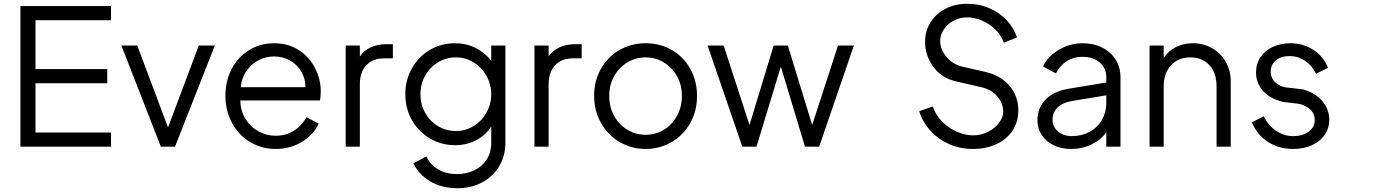

<svg xmlns="http://www.w3.org/2000/svg" viewBox="-20 -777 7394 1017"><path d="M88 -745H568V-670H168V-411H548V-336H168V-75H568V0H88Z M623 -536H707L870 -102L1033 -536H1118L907 0H832Z M1174 -270Q1174 -349 1207.5 -412.5Q1241 -476 1300 -512Q1359 -548 1432 -548Q1506 -548 1562 -512Q1618 -476 1648.5 -417Q1679 -358 1679 -293Q1679 -268 1675 -245H1253Q1254 -189 1280.5 -146.5Q1307 -104 1349.5 -81Q1392 -58 1440 -58Q1545 -58 1604 -156L1668 -122Q1642 -65 1580.5 -26.5Q1519 12 1440 12Q1366 12 1305 -24.5Q1244 -61 1209 -125.5Q1174 -190 1174 -270ZM1598 -315Q1598 -361 1575.5 -398.5Q1553 -436 1515 -457Q1477 -478 1432 -478Q1388 -478 1349.5 -458Q1311 -438 1285.5 -401Q1260 -364 1255 -315Z M1811 -536H1886V-478Q1907 -509 1943 -526Q1979 -543 2027 -543H2061V-468H2014Q1955 -468 1920.5 -431.5Q1886 -395 1886 -330V0H1811Z M2170 88 2239 51Q2256 92 2298 118.5Q2340 145 2401 145Q2450 145 2491.5 125.5Q2533 106 2557.5 68.5Q2582 31 2582 -21V-107Q2552 -60 2501.5 -34Q2451 -8 2391 -8Q2317 -8 2256.5 -44Q2196 -80 2161.5 -141.5Q2127 -203 2127 -278Q2127 -353 2161.5 -414.5Q2196 -476 2256 -512Q2316 -548 2391 -548Q2449 -548 2499 -523Q2549 -498 2582 -455V-536H2657V-21Q2657 48 2624.5 103Q2592 158 2534 189Q2476 220 2403 220Q2321 220 2259.5 184Q2198 148 2170 88ZM2395 -83Q2446 -83 2489 -109.5Q2532 -136 2557 -181Q2582 -226 2582 -278Q2582 -330 2557 -375Q2532 -420 2489 -446.5Q2446 -473 2395 -473Q2343 -473 2299.5 -446.5Q2256 -420 2231.5 -375.5Q2207 -331 2207 -278Q2207 -225 2231.5 -180.5Q2256 -136 2299 -109.5Q2342 -83 2395 -83Z M2811 -536H2886V-478Q2907 -509 2943 -526Q2979 -543 3027 -543H3061V-468H3014Q2955 -468 2920.5 -431.5Q2886 -395 2886 -330V0H2811Z M3127 -269Q3127 -348 3162.5 -411.5Q3198 -475 3260.5 -511.5Q3323 -548 3400 -548Q3477 -548 3539 -512Q3601 -476 3636.5 -412Q3672 -348 3672 -269Q3672 -188 3635.5 -124Q3599 -60 3536.5 -24Q3474 12 3400 12Q3325 12 3262.5 -24.5Q3200 -61 3163.5 -125.5Q3127 -190 3127 -269ZM3400 -63Q3453 -63 3497 -90Q3541 -117 3566.5 -164.5Q3592 -212 3592 -269Q3592 -326 3566.5 -372.5Q3541 -419 3497 -446Q3453 -473 3400 -473Q3347 -473 3302.5 -446Q3258 -419 3232.5 -372.5Q3207 -326 3207 -269Q3207 -211 3232.5 -164Q3258 -117 3302.5 -90Q3347 -63 3400 -63Z M3728 -536H3813L3950 -115L4078 -536H4153L4282 -115L4419 -536H4503L4319 0H4244L4116 -424L3987 0H3912Z M4849 -188 4921 -213Q4937 -165 4972.5 -130.5Q5008 -96 5051.5 -78Q5095 -60 5133 -60Q5178 -60 5215 -79.5Q5252 -99 5273 -128Q5294 -157 5294 -184Q5294 -229 5263 -266Q5232 -303 5178 -315L5044 -346Q4968 -363 4924 -423Q4880 -483 4880 -555Q4880 -613 4909 -659Q4938 -705 4988.5 -731Q5039 -757 5103 -757Q5167 -757 5221.5 -733Q5276 -709 5313.5 -668.5Q5351 -628 5367 -579L5297 -551Q5282 -593 5249.5 -623.5Q5217 -654 5178 -669.5Q5139 -685 5104 -685Q5063 -685 5030 -667Q4997 -649 4978.5 -620Q4960 -591 4960 -561Q4960 -515 4994 -475Q5028 -435 5078 -424L5196 -397Q5282 -377 5328 -322Q5374 -267 5374 -191Q5374 -132 5343.5 -85.5Q5313 -39 5258 -13.5Q5203 12 5133 12Q5064 12 5005.5 -14.5Q4947 -41 4906.5 -86.5Q4866 -132 4849 -188Z M5475 -139Q5475 -204 5517.5 -249Q5560 -294 5646 -308L5840 -340V-368Q5840 -416 5805 -446Q5770 -476 5714 -476Q5666 -476 5629 -452Q5592 -428 5573 -388L5505 -425Q5528 -477 5587.5 -512.5Q5647 -548 5714 -548Q5772 -548 5818 -525Q5864 -502 5889.5 -461Q5915 -420 5915 -368V0H5840V-77Q5813 -37 5763 -12.5Q5713 12 5652 12Q5602 12 5561.5 -7.5Q5521 -27 5498 -61.5Q5475 -96 5475 -139ZM5657 -56Q5710 -56 5752 -79Q5794 -102 5817 -142.5Q5840 -183 5840 -232V-272L5664 -243Q5608 -234 5581.5 -207.5Q5555 -181 5555 -142Q5555 -106 5584 -81Q5613 -56 5657 -56Z M6069 -536H6144V-470Q6168 -507 6208.5 -527.5Q6249 -548 6298 -548Q6354 -548 6400 -522Q6446 -496 6472.5 -450Q6499 -404 6499 -348V0H6424V-319Q6424 -391 6386 -432Q6348 -473 6285 -473Q6222 -473 6183 -431.5Q6144 -390 6144 -319V0H6069Z M6611 -129 6674 -161Q6698 -112 6739.5 -84Q6781 -56 6830 -56Q6879 -56 6911.5 -79.5Q6944 -103 6944 -141Q6944 -179 6914 -202Q6884 -225 6853 -228L6776 -237Q6703 -256 6668 -297.5Q6633 -339 6633 -393Q6633 -439 6657 -474.5Q6681 -510 6722.5 -529Q6764 -548 6815 -548Q6882 -548 6936.5 -513Q6991 -478 7014 -418L6951 -386Q6930 -430 6892.5 -455Q6855 -480 6811 -480Q6766 -480 6738.5 -457.5Q6711 -435 6711 -399Q6711 -361 6737.5 -339Q6764 -317 6791 -314L6880 -304Q6946 -286 6983.5 -242Q7021 -198 7021 -142Q7021 -98 6997 -63Q6973 -28 6929.5 -8Q6886 12 6830 12Q6754 12 6696 -25.5Q6638 -63 6611 -129Z"/></svg>

Font: Evergrow Sans 
Style: Regular
Weight: 400
Foundry: 10Web
Version: Version 1.000